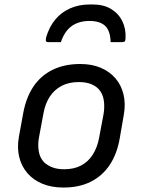

<svg xmlns="http://www.w3.org/2000/svg" viewBox="-20 -830 640 861"><path d="M381 -736Q334 -736 302 -713.5Q270 -691 253 -641Q240 -641 225.5 -641Q211 -641 197 -641Q189 -641 186.5 -645Q184 -649 187 -663Q201 -710 228 -742.5Q255 -775 294.5 -792.5Q334 -810 383 -810H395Q445 -810 478.5 -789.5Q512 -769 528.5 -735Q545 -701 543 -661Q543 -648 539.5 -644.5Q536 -641 526 -641Q512 -641 501 -641Q490 -641 476 -641Q475 -691 452 -713.5Q429 -736 381 -736ZM340 -543Q392 -543 432 -526Q472 -509 498 -478.5Q524 -448 534 -406Q544 -364 535 -314L517 -210Q505 -140 472 -90.5Q439 -41 387 -15Q335 11 264 11Q211 11 170 -6Q129 -23 102.5 -54Q76 -85 66 -126.5Q56 -168 65 -218L84 -322Q97 -393 130 -442Q163 -491 216 -517Q269 -543 340 -543ZM333 -462Q289 -462 256.5 -445Q224 -428 203.5 -397Q183 -366 175 -322L155 -215Q149 -184 153.5 -153.5Q158 -123 178 -102Q193 -88 215 -79.5Q237 -71 268 -71Q312 -71 344 -88Q376 -105 396 -136.5Q416 -168 424 -210L444 -316Q450 -349 445.5 -380Q441 -411 421 -432Q407 -446 385.5 -454Q364 -462 333 -462Z"/></svg>

Font: Rec Mono Linear
Style: Italic
Weight: 400
Italic angle: -10°
Monospace: yes
Version: Version 1.085; ttfautohint (v1.8.4.7-5d5b)